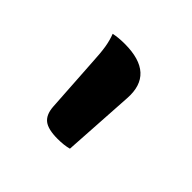

<svg xmlns="http://www.w3.org/2000/svg" viewBox="-88 -860 527 527"><g transform="rotate(45 175.0 -596.5)"><path d="M227 -444Q209 -439 184 -439Q147 -439 131 -451.5Q115 -464 113 -493L103 -650Q101 -690 97.5 -711Q94 -732 87 -750Q106 -754 130 -754Q247 -754 240 -653Z"/></g></svg>

Font: Recursive Sn Csl St SmB
Style: Regular
Weight: 600
Version: Version 1.079;hotconv 1.0.112;makeotfexe 2.5.65598; ttfautoh